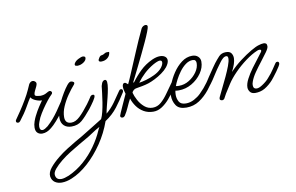

<svg xmlns="http://www.w3.org/2000/svg" viewBox="-108 -783 2061 1335"><g transform="rotate(-10 922.5 -116.0)"><path d="M152 14Q133 14 119.5 2Q106 -10 106 -36Q106 -57 114 -79.5Q122 -102 129 -115Q145 -147 163 -174.5Q181 -202 190 -214Q172 -213 147.5 -223Q123 -233 113 -249Q100 -230 76 -187.5Q52 -145 15 -98Q9 -90 1 -90Q-14 -90 -14 -103Q-14 -108 -11 -112Q4 -133 26.5 -166.5Q49 -200 70.5 -236.5Q92 -273 105 -302Q109 -311 113.5 -321Q118 -331 122 -340Q126 -347 133 -352.5Q140 -358 149 -358Q157 -358 165 -351.5Q173 -345 173 -337Q173 -328 166.5 -314.5Q160 -301 153 -287Q146 -273 146 -262Q146 -253 161 -250Q176 -247 183 -247Q210 -247 228 -258Q246 -269 253 -269Q259 -269 263.5 -264.5Q268 -260 268 -255Q268 -248 262 -243Q248 -230 229 -206Q210 -182 191 -154Q172 -126 158 -99Q154 -89 146.5 -71Q139 -53 139 -37Q139 -10 158 -10Q166 -10 176.5 -16Q187 -22 197 -30Q221 -52 239.5 -73.5Q258 -95 277 -122Q296 -149 321 -187Q325 -194 335 -194Q348 -194 348 -182Q348 -176 342 -165Q328 -140 305.5 -110Q283 -80 259.5 -53.5Q236 -27 218 -13Q186 14 152 14Z M474 -408Q469 -408 463 -410Q457 -412 457 -419Q457 -424 460 -428Q468 -443 489.5 -454Q511 -465 522 -465Q527 -465 533 -462.5Q539 -460 539 -453Q539 -436 518.5 -422Q498 -408 474 -408ZM362 1Q328 1 308 -18Q288 -37 288 -71Q288 -91 292 -110.5Q296 -130 303 -149Q307 -160 319.5 -185.5Q332 -211 349 -239.5Q366 -268 382 -288Q398 -308 410 -308Q415 -308 423.5 -304.5Q432 -301 432 -294Q432 -290 428 -284Q405 -258 380 -222Q355 -186 338 -147Q321 -108 321 -72Q321 -26 365 -26Q395 -26 425.5 -55Q456 -84 493 -133Q504 -147 512.5 -160.5Q521 -174 528 -184Q535 -191 543 -191Q555 -191 555 -182Q555 -171 539 -147Q523 -123 503 -97Q464 -49 435 -24Q406 1 362 1Z M643 -408Q637 -408 631.5 -410.5Q626 -413 626 -419Q626 -424 629 -428Q637 -444 643 -447.5Q649 -451 656 -451.5Q663 -452 672 -458Q678 -461 681.5 -463Q685 -465 692 -465H708Q708 -441 689.5 -424.5Q671 -408 643 -408ZM227 373Q199 373 179 359.5Q159 346 154 318Q150 289 176 257Q202 225 241 194Q272 169 306 147.5Q340 126 370 108.5Q400 91 418 81Q456 58 495.5 33.5Q535 9 572 -14Q581 -32 588.5 -62.5Q596 -93 601.5 -127.5Q607 -162 610.5 -192.5Q614 -223 616 -240Q622 -263 629.5 -270.5Q637 -278 644 -278Q652 -278 654.5 -273Q657 -268 658 -263Q660 -244 655 -215Q650 -186 642 -154Q634 -122 626.5 -93Q619 -64 616 -45Q650 -73 678.5 -112.5Q707 -152 730 -187Q735 -195 743 -195Q756 -195 756 -181Q756 -177 753 -171Q722 -121 687.5 -75.5Q653 -30 600 5Q572 85 523.5 156.5Q475 228 416.5 280.5Q358 333 299 357Q261 373 227 373ZM227 348Q239 348 253 344Q267 340 282 334Q342 307 391.5 263.5Q441 220 478.5 167Q516 114 539 61Q542 55 544.5 49Q547 43 551 37Q521 53 494 71.5Q467 90 438 106Q422 115 391 133Q360 151 324 173.5Q288 196 257 221Q226 246 205 271Q184 296 188 316Q191 333 201.5 340.5Q212 348 227 348Z M722 1Q706 1 706 -13Q706 -15 714.5 -35Q723 -55 735 -81Q747 -107 757 -129.5Q767 -152 770 -158Q769 -163 764.5 -178.5Q760 -194 760 -208Q760 -219 764 -226.5Q768 -234 778 -234Q783 -234 789.5 -228Q796 -222 799 -220Q807 -235 813 -250Q819 -265 826 -280Q860 -359 891 -433.5Q922 -508 959 -586Q964 -595 972.5 -600Q981 -605 988 -605Q1003 -605 1003 -592Q1003 -584 992.5 -556.5Q982 -529 964.5 -491Q947 -453 927 -411.5Q907 -370 888 -331.5Q869 -293 855 -265Q841 -237 836 -227L841 -225Q871 -266 907.5 -301.5Q944 -337 994 -360Q1025 -374 1050 -374Q1072 -374 1085.5 -364Q1099 -354 1099 -337Q1099 -317 1079 -291Q1063 -271 1037.5 -253Q1012 -235 986 -222Q960 -209 939 -202Q917 -195 895.5 -191Q874 -187 851 -183Q840 -182 830.5 -173.5Q821 -165 819 -157Q825 -133 841 -103Q857 -73 882 -51.5Q907 -30 940 -30Q973 -30 999.5 -53Q1026 -76 1050.5 -111.5Q1075 -147 1102 -184Q1107 -190 1115 -190H1117Q1127 -190 1127 -175Q1127 -171 1124 -166Q1113 -149 1095 -122Q1077 -95 1053.5 -67.5Q1030 -40 1001 -21Q972 -2 940 -2Q902 -2 872.5 -19Q843 -36 823.5 -63.5Q804 -91 795 -120Q780 -92 767.5 -63Q755 -34 738 -8Q736 -5 731.5 -2Q727 1 722 1ZM877 -217Q899 -220 928.5 -228.5Q958 -237 987 -251Q1016 -265 1035 -284Q1045 -294 1052 -306.5Q1059 -319 1059 -329Q1059 -344 1044 -344Q1029 -344 995 -325Q959 -304 929.5 -276.5Q900 -249 877 -217Z M1171 10Q1119 10 1098.5 -20.5Q1078 -51 1078 -92Q1078 -122 1093 -163.5Q1108 -205 1134.5 -245Q1161 -285 1196 -311.5Q1231 -338 1271 -338Q1297 -338 1312.5 -323.5Q1328 -309 1328 -287Q1328 -245 1301 -206Q1274 -167 1231 -142Q1188 -117 1139 -117Q1133 -117 1127 -117.5Q1121 -118 1115 -119Q1112 -106 1112 -89Q1112 -63 1124.5 -41Q1137 -19 1173 -19Q1203 -19 1231 -34Q1259 -49 1278 -68Q1297 -87 1310 -102Q1323 -117 1337 -136.5Q1351 -156 1372 -188Q1376 -195 1384 -195Q1398 -195 1398 -180Q1398 -175 1396 -172Q1369 -126 1336 -84.5Q1303 -43 1262.5 -16.5Q1222 10 1171 10ZM1146 -148Q1184 -148 1217.5 -168.5Q1251 -189 1272.5 -220Q1294 -251 1294 -283Q1294 -294 1288.5 -301Q1283 -308 1270 -308Q1244 -308 1220 -290.5Q1196 -273 1176.5 -246.5Q1157 -220 1143.5 -194Q1130 -168 1124 -150Q1129 -149 1134.5 -148.5Q1140 -148 1146 -148Z M1425 3Q1420 3 1414 0Q1408 -3 1408 -8Q1408 -16 1411 -22Q1422 -46 1439.5 -81Q1457 -116 1474.5 -153.5Q1492 -191 1504.5 -224Q1517 -257 1517 -277Q1517 -283 1514.5 -288.5Q1512 -294 1504 -294Q1492 -294 1480.5 -284Q1469 -274 1460 -261.5Q1451 -249 1445 -241Q1425 -214 1411 -191.5Q1397 -169 1382.5 -147.5Q1368 -126 1347 -100Q1344 -96 1340.5 -93.5Q1337 -91 1331 -91Q1325 -91 1320.5 -97Q1316 -103 1319 -108Q1341 -143 1362 -174.5Q1383 -206 1399 -229Q1415 -252 1421 -260Q1438 -282 1456.5 -302Q1475 -322 1507 -322Q1534 -322 1544.5 -307Q1555 -292 1555 -272Q1555 -236 1525 -179Q1562 -218 1604.5 -250Q1647 -282 1684 -303.5Q1721 -325 1740 -330Q1749 -333 1758.5 -335Q1768 -337 1776 -337Q1786 -337 1792.5 -332Q1799 -327 1799 -313Q1799 -299 1781 -273.5Q1763 -248 1737.5 -215.5Q1712 -183 1689 -150Q1666 -117 1656 -88Q1653 -81 1652 -74.5Q1651 -68 1651 -63Q1651 -36 1676 -36Q1692 -36 1716 -52Q1730 -61 1743.5 -72.5Q1757 -84 1764 -93Q1779 -110 1788.5 -122Q1798 -134 1807.5 -148.5Q1817 -163 1832 -185Q1835 -190 1838 -192Q1841 -194 1848 -194Q1859 -194 1859 -180Q1859 -174 1850 -159.5Q1841 -145 1828.5 -127.5Q1816 -110 1804.5 -95.5Q1793 -81 1788 -75Q1777 -62 1760.5 -48Q1744 -34 1727 -24Q1711 -15 1694 -11Q1677 -7 1661 -7Q1635 -7 1623.5 -22Q1612 -37 1612 -54Q1612 -80 1629.5 -113.5Q1647 -147 1671.5 -180.5Q1696 -214 1717.5 -241Q1739 -268 1747 -280Q1749 -283 1750 -285.5Q1751 -288 1751 -290Q1751 -298 1739 -298Q1733 -298 1725 -295Q1684 -278 1639.5 -245Q1595 -212 1557.5 -173.5Q1520 -135 1498 -101L1458 -38Q1453 -30 1449 -21.5Q1445 -13 1440 -5Q1434 3 1425 3Z"/></g></svg>

Font: Ms Madi
Style: Regular
Weight: 400
Designer: Robert E. Leuschke
Foundry: Robert E. Leuschke
Version: Version 1.010; ttfautohint (v1.8.3)